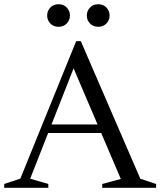

<svg xmlns="http://www.w3.org/2000/svg" viewBox="-28 -890 760 910"><path d="M174.5 -259.5V-300H512.5V-259.5ZM637 -43 712 -18V0H456.5V-18L544.5 -42L307 -598.5H333.5L115 -43L201 -18V0H-8V-18L68.5 -43.5L333 -695H355ZM249.5 -763Q225.5 -763 210.5 -778.8Q195.5 -794.5 195.5 -816.5Q195.5 -838.5 210.5 -854.2Q225.5 -870 249.5 -870Q273.5 -870 288.5 -854.2Q303.5 -838.5 303.5 -816.5Q303.5 -794.5 288.5 -778.8Q273.5 -763 249.5 -763ZM437.5 -763Q413.5 -763 398.5 -778.8Q383.5 -794.5 383.5 -816.5Q383.5 -838.5 398.5 -854.2Q413.5 -870 437.5 -870Q461.5 -870 476.5 -854.2Q491.5 -838.5 491.5 -816.5Q491.5 -794.5 476.5 -778.8Q461.5 -763 437.5 -763Z"/></svg>

Font: Newsreader 36pt
Style: Regular
Weight: 400
Designer: Hugues Gentile
Foundry: Production Type
Version: Version 1.003